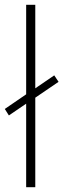

<svg xmlns="http://www.w3.org/2000/svg" viewBox="-30 -780 264 800"><path d="M79 0H117V-373L214 -439L196 -466L117 -412V-760H79V-387L-10 -326L7 -299L79 -348Z"/></svg>

Font: Noto Sans Condensed ExtraLight
Style: Regular
Weight: 200
Width: 3
Designer: Monotype Design Team
Foundry: Monotype Imaging Inc.
Version: Version 2.013